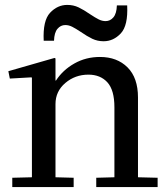

<svg xmlns="http://www.w3.org/2000/svg" viewBox="-20 -762 680 782"><path d="M202 -526 206 -524V-434H208Q236 -477 283 -503.5Q330 -530 387 -530Q457 -530 499.5 -487.5Q542 -445 542 -365V-40L622 -38V0H372V-38L446 -40V-325Q446 -395 417.5 -426.5Q389 -458 340 -458Q286 -458 246 -424Q206 -390 206 -338V-40L280 -38V0H30V-38L110 -40V-445L108 -447L20 -442L14 -472ZM402 -594Q377 -594 356 -604Q335 -614 309 -632Q288 -646 274 -653Q260 -660 246 -660Q227 -660 214 -644.5Q201 -629 200 -596H158Q154 -678 184 -710Q214 -742 254 -742Q279 -742 300 -732Q321 -722 347 -704Q368 -690 382 -683Q396 -676 410 -676Q429 -676 442 -691.5Q455 -707 456 -740H498Q502 -658 472 -626Q442 -594 402 -594Z"/></svg>

Font: Minipax
Style: Regular
Weight: 400
Designer: Raphaël Ronot, Igor Stepanchenko (Cyrillic)
Foundry: steppetype
Version: Version 1.002